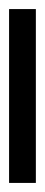

<svg xmlns="http://www.w3.org/2000/svg" viewBox="137 -1001 99 423"><g transform="rotate(90 186.5 -789.5)"><path d="M-5 -760V-819H378V-760Z"/></g></svg>

Font: Noto Serif Ethiopic ExtraCondensed
Style: Bold
Weight: 700
Width: 2
Designer: Monotype Design Team
Foundry: Monotype Imaging Inc.
Version: Version 2.102; ttfautohint (v1.8.4.7-5d5b)